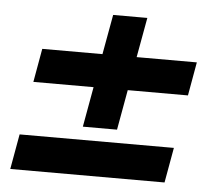

<svg xmlns="http://www.w3.org/2000/svg" viewBox="-43 -563 686 610"><g transform="rotate(5 300.0 -258.0)"><path d="M229 -154 252 -282H60L79 -389H271L294 -516H403L380 -389H572L553 -282H361L338 -154ZM11 0 31 -112H523L503 0Z"/></g></svg>

Font: Rethink Sans
Style: Bold Italic
Weight: 700
Italic angle: -10°
Designer: The Rethink Sans project authors (Hans Thiessen). DM Sans designed by Colophon Foundry.
Foundry: Rethink Communications LLC
Version: Version 1.001